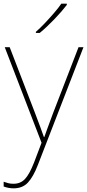

<svg xmlns="http://www.w3.org/2000/svg" viewBox="-26 -786 476 1049"><path d="M0 -528H27L164 -172Q182 -124 194.5 -91Q207 -58 214 -37H216Q224 -59 235.5 -91Q247 -123 264 -168L403 -528H430L181 115Q156 180 126.5 211.5Q97 243 48 243Q21 243 -6 233V207Q8 212 20 215Q32 218 48 218Q86 218 110.5 192Q135 166 160 102L201 -6ZM339 -759Q313 -725 272 -682Q231 -639 191 -606H170V-612Q193 -632 219.5 -660Q246 -688 270.5 -716.5Q295 -745 309 -766H339Z"/></svg>

Font: Noto Sans Lao Looped Thin
Style: Regular
Weight: 100
Designer: Mark Frömberg, Ben Mitchell
Foundry: The Fontpad Ltd
Version: Version 1.002; ttfautohint (v1.8.4.7-5d5b)